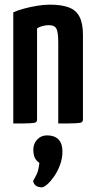

<svg xmlns="http://www.w3.org/2000/svg" viewBox="-20 -530 408 824"><path d="M37 0V-477Q54 -485 81 -492.5Q108 -500 138 -505Q168 -510 193 -510Q245 -510 276 -498Q307 -486 321.5 -457.5Q336 -429 336 -380V-19Q336 -9 331 -5.5Q326 -2 304 -1Q282 0 230 0V-348Q230 -390 222.5 -406Q215 -422 189 -422Q177 -422 163 -418.5Q149 -415 139 -408V-19Q139 -9 134.5 -5.5Q130 -2 108.5 -1Q87 0 37 0ZM160 274Q147 274 136.5 268.5Q126 263 122 247Q139 218 143 203Q147 188 149 169Q134 159 128.5 145Q123 131 123 112Q123 87 139.5 69Q156 51 182 51Q214 51 231 68.5Q248 86 248 120Q248 150 237.5 178Q227 206 212 227.5Q197 249 182.5 261.5Q168 274 160 274Z"/></svg>

Font: Yanone Kaffeesatz ExtraLight SemiBold
Style: Regular
Weight: 600
Version: Version 2.003